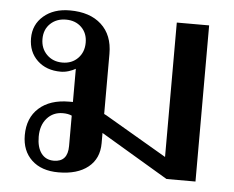

<svg xmlns="http://www.w3.org/2000/svg" viewBox="-46 -623 835 686"><g transform="rotate(5 372.0 -280.0)"><path d="M678 -560V0H574L332 -144V-107Q332 -52 293.5 -21Q255 10 187 10Q126 10 91 -23Q56 -56 56 -112Q56 -174 95.5 -209.5Q135 -245 204 -245H217V-364Q207 -358 192.5 -353.5Q178 -349 164 -349Q112 -349 80 -379.5Q48 -410 48 -459Q48 -508 84 -539Q120 -570 178 -570Q250 -570 291 -532.5Q332 -495 332 -428V-212L340 -208L562 -78V-560ZM244 -460Q244 -494 222.5 -515Q201 -536 167 -536Q133 -536 111 -515Q89 -494 89 -460Q89 -426 111 -404Q133 -382 167 -382Q201 -382 222.5 -404Q244 -426 244 -460ZM217 -196Q204 -202 185 -202Q150 -202 128 -177Q106 -152 106 -111Q106 -73 122 -51.5Q138 -30 167 -30Q217 -30 217 -87Z"/></g></svg>

Font: Fahkwang Medium
Style: Regular
Weight: 500
Version: Version 1.000; ttfautohint (v1.6)